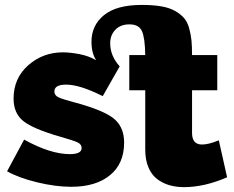

<svg xmlns="http://www.w3.org/2000/svg" viewBox="-20 -750 950 781"><path d="M903.8 -28.8Q811 11.2 729 11.2Q695.3 11.2 667.7 2.9Q640.1 -5.4 617.9 -22.7Q595.7 -40 583.3 -70.3Q570.8 -100.6 570.8 -142.1V-382.8H505.9V-525.9H570.8Q569.8 -595.7 557.4 -623.3Q544.9 -650.9 506.8 -650.9Q470.2 -650.9 449.2 -628.9Q428.2 -606.9 428.2 -574.2Q428.2 -522.9 466.8 -480L397.9 -358.9Q304.7 -405.8 249 -405.8Q201.2 -405.8 201.2 -377.9Q201.2 -362.3 217.3 -354.5Q233.4 -346.7 280.8 -334Q283.7 -333.5 285.2 -333Q402.3 -301.3 443.6 -267.1Q484.9 -232.9 484.9 -169.9Q484.9 -84.5 427.5 -37.4Q370.1 9.8 270 9.8Q206.1 9.8 131.3 -8.3Q56.6 -26.4 8.8 -53.2L78.1 -182.1Q185.1 -123 264.2 -123Q312 -123 312 -147.9Q312 -163.1 295.4 -170.9Q278.8 -178.7 222.2 -194.8Q115.2 -225.6 75.2 -257.3Q35.2 -289.1 35.2 -349.1Q35.2 -431.6 94.7 -484.4Q154.3 -537.1 235.8 -537.1Q265.1 -537.1 303.2 -529.8Q341.3 -522.5 371.1 -504.9Q352.1 -534.7 352.1 -580.1Q352.1 -647 403.1 -688.5Q454.1 -730 557.1 -730Q602.5 -730 636.2 -724.1Q669.9 -718.3 692.4 -705.3Q714.8 -692.4 728.5 -676.8Q742.2 -661.1 749.3 -635.7Q756.3 -610.4 758.8 -585.9Q761.2 -561.5 761.2 -525.9H863.8V-382.8H761.2V-209Q761.2 -162.1 801.8 -162.1Q828.1 -162.1 870.1 -179.2Z"/></svg>

Font: Rawline Black
Style: Regular
Weight: 900
Designer: Matt McInerney, Pablo Impallari, Rodrigo Fuenzalida
Foundry: Matt McInerney, Pablo Impallari, Rodrigo Fuenzalida
Version: Version 4.020;PS 004.020;hotconv 1.0.88;makeotf.lib2.5.64775